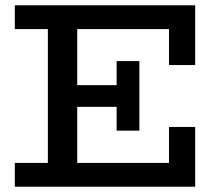

<svg xmlns="http://www.w3.org/2000/svg" viewBox="-20 -706 832 726"><path d="M36 0V-90H619V-226H718V0ZM161 -50V-630H272V-50ZM208 -302V-384H469V-302ZM421 -212V-475H507V-212ZM619 -460V-596H36V-686H718V-460Z"/></svg>

Font: BioRhyme Medium
Style: Regular
Weight: 500
Designer: Aoife Mooney
Foundry: Aoife Mooney Type
Version: Version 1.600;gftools[0.9.33]